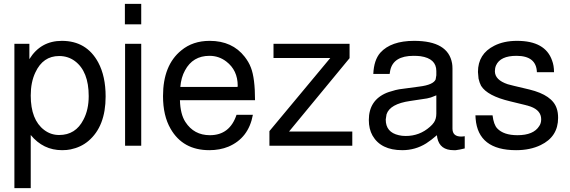

<svg xmlns="http://www.w3.org/2000/svg" viewBox="-20 -749 2930 987"><path d="M54 218V-524H131V-445Q189 -539 298 -539Q425 -539 485 -428Q523 -357 523 -253Q523 -99 434 -24Q396 8 343 19Q324 23 299 23Q202 23 138 -55V218ZM284 -461Q201 -461 162 -377Q138 -327 138 -258Q138 -133 207 -81Q241 -55 284 -55Q369 -55 409 -134Q436 -185 436 -255Q436 -382 365 -435Q330 -461 284 -461Z M706 -524V0H623V-524ZM706 -729V-624H622V-729Z M905 -234Q907 -162 933 -122Q977 -54 1059 -54Q1161 -54 1196 -159H1280Q1258 -39 1154 5Q1110 23 1056 23Q920 23 857 -87Q818 -154 818 -255Q818 -414 912 -490Q971 -539 1058 -539Q1174 -539 1238 -457Q1248 -444 1256 -430.5Q1264 -417 1270 -401Q1291 -347 1291 -234ZM1201 -302 1202 -308Q1202 -388 1143 -433Q1105 -462 1057 -462Q971 -462 931 -387Q911 -351 907 -302Z M1777 -524V-450L1466 -73H1791V0H1365V-75L1678 -451H1386V-524Z M2369 -49V14Q2341 21 2323 23H2322H2312Q2241 23 2228 -40L2226 -54Q2196 -28 2171 -12Q2115 23 2048 23Q1938 23 1895 -52Q1876 -86 1876 -132Q1876 -234 1968 -272L1979 -276L2013 -286L2032 -290Q2047 -292 2073 -295.5Q2099 -299 2136 -304Q2209 -313 2220 -342V-343V-344L2223 -362V-384Q2223 -448 2142 -460Q2134 -461 2125 -461.5Q2116 -462 2106 -462Q2002 -462 1986 -387L1983 -369H1899Q1902 -440 1935 -478Q1990 -539 2109 -539Q2284 -539 2304 -423Q2305 -417 2305.5 -410.5Q2306 -404 2306 -396V-88Q2306 -47 2351 -47H2353Q2361 -47 2364 -48H2365ZM2223 -259 2213 -255Q2196 -247 2175 -243L2089 -230Q1984 -215 1967 -161L1963 -135V-134Q1963 -69 2030 -54Q2045 -50 2066 -50Q2137 -50 2190 -97Q2203 -108 2211 -120Q2223 -138 2223 -165Z M2740 -378Q2737 -462 2635 -462Q2552 -462 2530 -413Q2524 -399 2524 -383Q2524 -338 2590 -316L2621 -308L2701 -289Q2820 -260 2842 -191Q2849 -171 2849 -143Q2849 -46 2759 -3Q2705 23 2633 23Q2438 23 2425 -139L2424 -156H2512Q2518 -108 2536 -89Q2569 -54 2640 -54Q2723 -54 2752 -101Q2762 -115 2762 -136Q2762 -181 2708 -201L2689 -207H2688L2681 -209L2603 -228Q2485 -256 2453 -308Q2445 -323 2440 -345L2437 -379Q2437 -472 2521 -514Q2570 -539 2638 -539Q2783 -539 2818 -438Q2828 -412 2828 -378Z"/></svg>

Font: Ekushey Bangla
Style: Regular
Weight: 400
Designer: Al Mamun Sumon
Foundry: Al Mamun Sumon
Version: Version 1.0